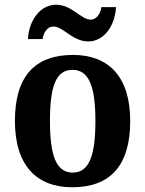

<svg xmlns="http://www.w3.org/2000/svg" viewBox="-20 -781 613 811"><path d="M353 -606C419 -606 466 -672 470 -751H408C405 -724 388 -698 363 -698C323 -698 283 -761 217 -761C150 -761 102 -695 98 -616H160C164 -643 179 -669 206 -669C247 -669 286 -606 353 -606ZM285 10C446 10 530 -82 530 -270C530 -458 438 -549 288 -549C127 -549 43 -458 43 -270C43 -82 135 10 285 10ZM287 -52C216 -52 191 -127 191 -270C191 -413 215 -486 286 -486C357 -486 383 -413 383 -270C383 -127 358 -52 287 -52Z"/></svg>

Font: Noto Serif Georgian SemiCondensed Bold
Style: Regular
Weight: 700
Width: 4
Designer: Monotype Design Team, Akaki Razmadze
Foundry: Google LLC
Version: Version 2.003